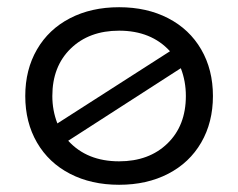

<svg xmlns="http://www.w3.org/2000/svg" viewBox="-20 -502 660 532"><path d="M570 -236Q570 -163 537.5 -107Q505 -51 446 -20.5Q387 10 310 10Q233 10 174 -20.5Q115 -51 82.5 -107Q50 -163 50 -236Q50 -309 82.5 -365Q115 -421 174 -451.5Q233 -482 310 -482Q387 -482 446 -451.5Q505 -421 537.5 -365Q570 -309 570 -236ZM495 -236Q495 -277 481 -313L169 -112Q221 -55 310 -55Q393 -55 444 -104.5Q495 -154 495 -236ZM139 -160 451 -360Q399 -417 310 -417Q227 -417 176 -367.5Q125 -318 125 -236Q125 -196 139 -160Z"/></svg>

Font: Madhuban Light
Style: Regular
Weight: 300
Designer: jaikishan Patel
Foundry: MagicType
Version: Version 1.000